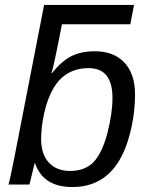

<svg xmlns="http://www.w3.org/2000/svg" viewBox="-20 -745 596 775"><path d="M363 -538Q440 -538 482.5 -492Q525 -446 525 -365Q525 -266 495 -173Q436 10 272 10Q154 10 121 -87H120L99 0H14Q19 -13 38 -109L158 -725H521L506 -647H230Q197 -476 188 -450H190Q227 -497 266.5 -517.5Q306 -538 363 -538ZM338 -470Q245 -470 197 -391Q172 -349 159 -291Q146 -233 146 -184Q146 -123 177 -89Q208 -55 263 -55Q322 -55 357 -90Q392 -127 413 -206Q434 -287 434 -350Q434 -470 338 -470Z"/></svg>

Font: Libra Sans
Style: Italic
Weight: 400
Italic angle: -12°
Foundry: Context Ltd
Version: Version 1.002